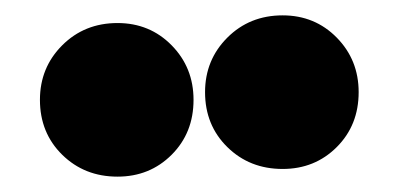

<svg xmlns="http://www.w3.org/2000/svg" viewBox="-20 -788 520 250"><path d="M133 -558Q90 -558 61 -586.5Q32 -615 32 -658Q32 -700 61 -729Q90 -758 133 -758Q175 -758 203.5 -729Q232 -700 232 -658Q232 -615 203.5 -586.5Q175 -558 133 -558ZM348 -568Q305 -568 276 -596.5Q247 -625 247 -668Q247 -710 276 -739Q305 -768 348 -768Q390 -768 418.5 -739Q447 -710 447 -668Q447 -625 418.5 -596.5Q390 -568 348 -568Z"/></svg>

Font: Winky Sans Black
Style: Regular
Weight: 900
Designer: Simon Atzbach
Foundry: typofactur
Version: Version 1.205